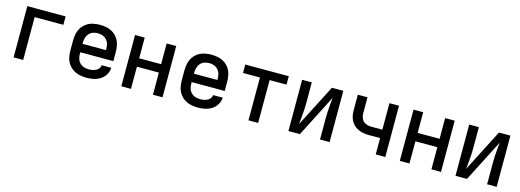

<svg xmlns="http://www.w3.org/2000/svg" viewBox="-7 -1224 5198 1918"><g transform="rotate(15 2592.0 -265.0)"><path d="M113 0H212V-443H509V-530H113Z M866 8Q904 8 941 0.5Q978 -7 1010 -27.5Q1042 -48 1061.5 -81Q1081 -114 1083 -152H984Q982 -133 970 -117.5Q958 -102 940.5 -93.5Q923 -85 904.5 -82Q886 -79 867 -79Q841 -79 816 -87.5Q791 -96 773.5 -115Q756 -134 749.5 -159Q743 -184 743 -210V-222H1085V-320Q1085 -355 1077 -390Q1069 -425 1049 -454.5Q1029 -484 999 -503.5Q969 -523 934 -530.5Q899 -538 864 -538Q829 -538 794 -530.5Q759 -523 729 -503.5Q699 -484 679 -454.5Q659 -425 651 -390Q643 -355 643 -320V-210Q643 -175 651 -140Q659 -105 679.5 -75.5Q700 -46 730.5 -26.5Q761 -7 796 0.5Q831 8 866 8ZM743 -309V-320Q743 -346 749.5 -370.5Q756 -395 773 -414.5Q790 -434 814.5 -442.5Q839 -451 864 -451Q890 -451 914 -442.5Q938 -434 955.5 -414.5Q973 -395 979.5 -370.5Q986 -346 986 -320V-309Z M1227 0H1327V-229H1554V0H1653V-530H1554V-316H1327V-530H1227Z M2018 8Q2056 8 2093 0.5Q2130 -7 2162 -27.5Q2194 -48 2213.5 -81Q2233 -114 2235 -152H2136Q2134 -133 2122 -117.5Q2110 -102 2092.5 -93.5Q2075 -85 2056.5 -82Q2038 -79 2019 -79Q1993 -79 1968 -87.5Q1943 -96 1925.5 -115Q1908 -134 1901.5 -159Q1895 -184 1895 -210V-222H2237V-320Q2237 -355 2229 -390Q2221 -425 2201 -454.5Q2181 -484 2151 -503.5Q2121 -523 2086 -530.5Q2051 -538 2016 -538Q1981 -538 1946 -530.5Q1911 -523 1881 -503.5Q1851 -484 1831 -454.5Q1811 -425 1803 -390Q1795 -355 1795 -320V-210Q1795 -175 1803 -140Q1811 -105 1831.5 -75.5Q1852 -46 1882.5 -26.5Q1913 -7 1948 0.5Q1983 8 2018 8ZM1895 -309V-320Q1895 -346 1901.5 -370.5Q1908 -395 1925 -414.5Q1942 -434 1966.5 -442.5Q1991 -451 2016 -451Q2042 -451 2066 -442.5Q2090 -434 2107.5 -414.5Q2125 -395 2131.5 -370.5Q2138 -346 2138 -320V-309Z M2542 0H2642V-443H2817V-530H2367V-443H2542Z M2955 0H3074L3296 -434Q3293 -397 3289 -360Q3285 -323 3283.5 -286Q3282 -249 3282 -212V0H3381V-530H3263L3040 -96Q3043 -133 3047 -170Q3051 -207 3053 -244Q3055 -281 3055 -318V-530H2955Z M3858 0H3957V-530H3858V-256H3744Q3714 -256 3685.5 -268Q3657 -280 3644 -307.5Q3631 -335 3631 -365V-530H3531V-365Q3531 -332 3539.5 -300Q3548 -268 3568 -241.5Q3588 -215 3617 -198Q3646 -181 3678.5 -175Q3711 -169 3744 -169H3858Z M4107 0H4207V-229H4434V0H4533V-530H4434V-316H4207V-530H4107Z M4683 0H4802L5024 -434Q5021 -397 5017 -360Q5013 -323 5011.5 -286Q5010 -249 5010 -212V0H5109V-530H4991L4768 -96Q4771 -133 4775 -170Q4779 -207 4781 -244Q4783 -281 4783 -318V-530H4683Z"/></g></svg>

Font: Iosevka Sparkle Medium
Style: Regular
Weight: 500
Designer: Belleve Invis
Foundry: Belleve Invis
Version: Version 4.5.0; ttfautohint (v1.8.3)